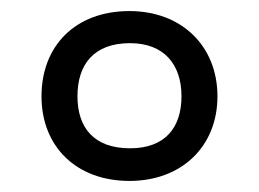

<svg xmlns="http://www.w3.org/2000/svg" viewBox="-20 -744 468 347"><path d="M214 -417C308 -417 373 -479 373 -570C373 -661 308 -724 214 -724C116 -724 55 -661 55 -570C55 -479 118 -417 214 -417ZM215 -476C149 -476 120 -514 120 -570C120 -628 150 -666 215 -666C276 -666 308 -628 308 -570C308 -514 279 -476 215 -476Z"/></svg>

Font: Noto Sans Lycian
Style: Regular
Weight: 400
Designer: Monotype Design Team
Foundry: Monotype Imaging Inc.
Version: Version 2.002